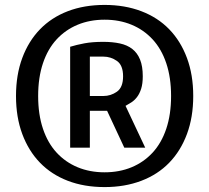

<svg xmlns="http://www.w3.org/2000/svg" viewBox="-20 -740 850 780"><path d="M345 -140H265V-550Q291 -558 323 -564Q355 -570 400 -570Q437 -570 467 -563.5Q497 -557 517.5 -541Q538 -525 549 -498Q560 -471 560 -430Q560 -400 553.5 -379.5Q547 -359 536.5 -345.5Q526 -332 513.5 -324Q501 -316 490 -310L570 -140H485L415 -290H345ZM400 -350Q430 -350 455 -367.5Q480 -385 480 -430Q480 -475 455 -492.5Q430 -510 400 -510H345V-350ZM405 -660Q345 -660 295.5 -639.5Q246 -619 210 -580Q174 -541 154.5 -483Q135 -425 135 -350Q135 -275 154.5 -217Q174 -159 210 -120Q246 -81 295.5 -60.5Q345 -40 405 -40Q465 -40 514.5 -60.5Q564 -81 600 -120Q636 -159 655.5 -217Q675 -275 675 -350Q675 -425 655.5 -483Q636 -541 600 -580Q564 -619 514.5 -639.5Q465 -660 405 -660ZM405 -720Q487 -720 554 -694.5Q621 -669 667.5 -621Q714 -573 739.5 -504.5Q765 -436 765 -350Q765 -264 739.5 -195.5Q714 -127 667.5 -79Q621 -31 554 -5.5Q487 20 405 20Q322 20 255.5 -5.5Q189 -31 142.5 -79Q96 -127 70.5 -195.5Q45 -264 45 -350Q45 -436 70.5 -504.5Q96 -573 142.5 -621Q189 -669 255.5 -694.5Q322 -720 405 -720Z"/></svg>

Font: Cuprum
Style: Regular
Weight: 400
Designer: Jovanny Lemonad
Foundry: Jovanny Lemonad
Version: Version 1.002